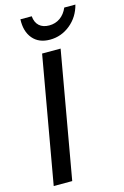

<svg xmlns="http://www.w3.org/2000/svg" viewBox="-136 -972 666 1032"><g transform="rotate(-15 197.0 -456.0)"><path d="M256 -704H153L29 0H132ZM230 -840Q195 -840 174.5 -858.5Q154 -877 151 -912H88Q85 -845 118.5 -805Q152 -765 214 -765Q277 -765 327 -805.5Q377 -846 394 -912H332Q317 -877 290.5 -858.5Q264 -840 230 -840Z"/></g></svg>

Font: Geom
Style: Italic
Weight: 400
Italic angle: -10°
Version: Version 1.102